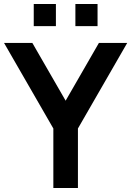

<svg xmlns="http://www.w3.org/2000/svg" viewBox="-20 -933 652 953"><path d="M366.8 0H244.8V-295.2L0 -720H140.5L305.8 -433.2L471 -720H611.5L366.8 -295.2ZM464.2 -803.3H354.2V-913.3H464.2ZM257.5 -803.3H147.5V-913.3H257.5Z"/></svg>

Font: Manrope Variable Light
Style: Regular
Weight: 200
Designer: Mikhail Sharanda
Foundry: Mikhail Sharanda
Version: Version 4.505